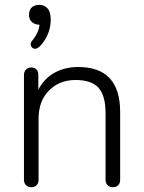

<svg xmlns="http://www.w3.org/2000/svg" viewBox="-20 -777 601 802"><path d="M191.9 -695.8Q191.9 -632.8 147.9 -585Q127.9 -564.9 113.3 -579.1Q108.4 -584 108.2 -591.8Q107.9 -599.6 115.2 -607.9Q142.1 -641.1 145 -673.8Q126 -673.8 113.5 -684.8Q101.1 -695.8 101.1 -715.3Q101.1 -734.9 112.5 -745.8Q124 -756.8 144.5 -756.8Q165 -756.8 178.5 -741.9Q191.9 -727.1 191.9 -695.8ZM481.9 -309.1V-25.9Q481.9 -11.7 473.9 -3.4Q465.8 4.9 451.9 4.9Q438 4.9 429.4 -3.7Q420.9 -12.2 420.9 -25.9V-305.2Q420.9 -377 391.8 -409.9Q362.8 -442.9 295.4 -442.9Q228 -442.9 184.6 -398.9Q141.1 -355 141.1 -280.8V-25.9Q141.1 -11.7 133.1 -3.4Q125 4.9 111.1 4.9Q97.2 4.9 88.6 -3.7Q80.1 -12.2 80.1 -25.9V-463.9Q80.1 -478 88.6 -486.6Q97.2 -495.1 110.6 -495.1Q124 -495.1 132.1 -487.1Q140.1 -479 140.1 -464.8V-401.9Q163.1 -447.8 206.5 -472.4Q250 -497.1 307.1 -497.1Q481.9 -497.1 481.9 -309.1Z"/></svg>

Font: Nunito-Light
Style: Regular
Weight: 300
Designer: Vernon Adams
Foundry: newtypography
Version: Version 3.000